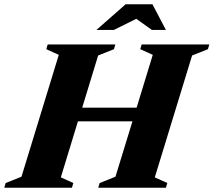

<svg xmlns="http://www.w3.org/2000/svg" viewBox="-55 -878 999 898"><path d="M220 -621.5 161.5 -648 168 -670H484.5L478 -648L404 -618.5L329.5 -374.5H584L659.5 -621.5L601 -648L607.5 -670H924L917.5 -648L843.5 -618.5L669 -48.5L727.5 -22L721 0H404.5L411 -22L485 -51.5L564.5 -310.5H309.5L229.5 -48.5L288 -22L281.5 0H-35L-28.5 -22L45.5 -51.5ZM396 -738 532.5 -858H658L721 -738H655.5L582.5 -790L477.5 -738Z"/></svg>

Font: Newsreader 16pt ExtraBold
Style: Italic
Weight: 800
Italic angle: -17°
Designer: Hugues Gentile
Foundry: Production Type
Version: Version 1.003; ttfautohint (v1.8.3)